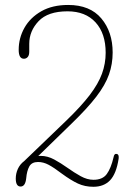

<svg xmlns="http://www.w3.org/2000/svg" viewBox="-20 -728 517 755"><path d="M42 -26Q42 -45.5 50.2 -63.8Q58.5 -82 75 -94.5L241 -254Q299 -310 332.8 -354.2Q366.5 -398.5 381 -438.2Q395.5 -478 395.5 -520.5Q395.5 -596.5 355.8 -640Q316 -683.5 245.5 -683.5Q168.5 -683.5 131.8 -644.8Q95 -606 95 -555.5V-525Q95 -510.5 89 -503.8Q83 -497 74 -497Q53.5 -497 53.5 -532Q53.5 -578.5 76.2 -618.8Q99 -659 142.5 -683.8Q186 -708.5 248 -708.5Q334 -708.5 378.5 -655.5Q423 -602.5 423 -521.5Q423 -476 408.5 -435Q394 -394 359 -348.2Q324 -302.5 262 -242.5L130.5 -114.5Q135.5 -115 140.5 -115Q167 -115 193.2 -100.8Q219.5 -86.5 245.5 -68Q271.5 -49.5 297.2 -35.2Q323 -21 347.5 -21Q383.5 -21 400 -43.8Q416.5 -66.5 426.5 -109.5Q429 -125.5 440 -122.5Q448.5 -120.5 446.5 -104Q437.5 -45 413 -19.2Q388.5 6.5 347 6.5Q314 6.5 286.5 -6.2Q259 -19 223.5 -45Q192 -69 171.2 -80Q150.5 -91 129.5 -91Q105 -91 95.2 -73.5Q85.5 -56 83 -26.5Q79.5 5.5 61 5.5Q42 5.5 42 -26Z"/></svg>

Font: Fraunces 144pt S100 Thin
Style: Regular
Weight: 100
Version: Version 1.000; ttfautohint (v1.8.3)